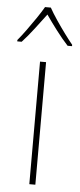

<svg xmlns="http://www.w3.org/2000/svg" viewBox="-76 -793 345 824"><g transform="rotate(5 96.0 -381.5)"><path d="M109 0H83V-528H109ZM109 -763Q121 -741 140.5 -712Q160 -683 180 -656Q200 -629 214 -612V-606H195Q170 -633 143.5 -668Q117 -703 97 -732Q76 -704 49 -668.5Q22 -633 -3 -606H-22V-612Q-6 -631 14 -658.5Q34 -686 53 -714Q72 -742 84 -763Z"/></g></svg>

Font: Noto Sans Myanmar UI SemiCondensed Thin
Style: Regular
Weight: 100
Width: 4
Designer: Monotype Design Team
Foundry: Monotype Imaging Inc.
Version: Version 2.103; ttfautohint (v1.8.4.7-5d5b)